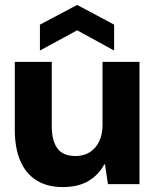

<svg xmlns="http://www.w3.org/2000/svg" viewBox="-20 -747 632 779"><path d="M234 12Q172 12 128.5 -15Q85 -42 62.5 -94Q40 -146 40 -221V-496H190V-235Q190 -177 212.5 -145.5Q235 -114 287 -114Q319 -114 343.5 -129Q368 -144 382 -172.5Q396 -201 396 -240V-496H546V0H418L406 -80H403Q380 -37 338.5 -12.5Q297 12 234 12ZM142 -542V-647L293 -727L443 -647V-542L293 -624Z"/></svg>

Font: DM Sans 9pt 36pt Black
Style: Regular
Weight: 900
Version: Version 4.004;gftools[0.9.30]